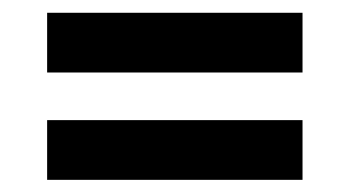

<svg xmlns="http://www.w3.org/2000/svg" viewBox="-20 -467 561 308"><path d="M55.6 -350.7H465.3V-446.5H55.6ZM55.6 -178.5H465.3V-274.3H55.6Z"/></svg>

Font: Afacad
Style: Bold
Weight: 700
Designer: Kristian Moeller
Foundry: Dicotype
Version: Version 1.000